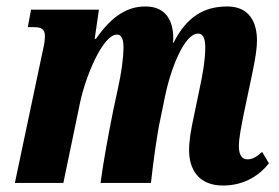

<svg xmlns="http://www.w3.org/2000/svg" viewBox="-20 -566 863 594"><path d="M670 8C739 8 786 -27 812 -61L791 -96C774 -81 762 -73 745 -73C729 -73 719 -87 719 -113C719 -139 726 -172 734 -213L755 -313C763 -351 775 -404 775 -441C775 -495 753 -546 683 -546C612 -546 558 -515 517 -434H515C516 -439 516 -444 516 -448C516 -498 496 -546 430 -546C375 -546 327 -518 277 -446H273L286 -536H76L66 -482H85C108 -482 119 -476 119 -454C119 -436 114 -416 110 -398L26 0H176L228 -250C244 -326 297 -459 342 -459C359 -459 362 -438 362 -419C362 -385 355 -338 345 -293L330 -223C316 -154 298 -55 291 0H447C453 -57 466 -153 476 -197L490 -265C508 -355 551 -463 593 -462C612 -462 615 -439 615 -418C615 -378 605 -326 598 -294L581 -212C570 -162 565 -130 565 -101C565 -45 592 8 670 8Z"/></svg>

Font: Noto Serif Condensed Extra
Style: Italic
Weight: 800
Width: 3
Italic angle: -12°
Designer: Monotype Design Team
Foundry: Monotype Imaging Inc.
Version: Version 1.901